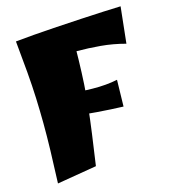

<svg xmlns="http://www.w3.org/2000/svg" viewBox="-113 -861 844 948"><g transform="rotate(-15 309.0 -387.5)"><path d="M66 -5Q70 -99 72 -173Q74 -247 73.5 -311.5Q73 -376 70.5 -439.5Q68 -503 62 -574.5Q56 -646 47 -736L324 -714Q324 -633 322.5 -568Q321 -503 317.5 -444.5Q314 -386 307.5 -326.5Q301 -267 291.5 -197.5Q282 -128 269 -39ZM477 -288Q416 -290 343 -295.5Q270 -301 190 -311L191 -423Q282 -414 352.5 -413Q423 -412 480 -424ZM571 -584Q508 -601 445.5 -606.5Q383 -612 326 -612Q269 -612 221.5 -609.5Q174 -607 142 -607L47 -736Q85 -740 140.5 -744.5Q196 -749 259.5 -753Q323 -757 386 -760.5Q449 -764 502.5 -766.5Q556 -769 591 -770Z"/></g></svg>

Font: Marhey Light
Style: Regular
Weight: 300
Designer: Nur Syamsi & Bustanul Arifin
Foundry: Namelatype
Version: Version 1.000